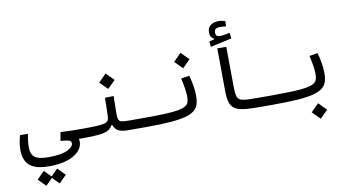

<svg xmlns="http://www.w3.org/2000/svg" viewBox="-104 -1092 3138 1727"><g transform="rotate(-10 1465.0 -228.0)"><path d="M247.6 198.7Q159.7 198.7 109.1 176Q58.6 153.3 37.4 111.3Q16.1 69.3 16.1 11.2Q16.1 -53.2 36.1 -122.6H107.9Q102.5 -89.4 98.6 -62Q94.7 -34.7 94.7 -5.9Q94.7 37.1 108.4 64.2Q122.1 91.3 157.5 104Q192.9 116.7 257.8 116.7Q371.6 116.7 427.2 89.8Q482.9 63 482.9 29.8Q482.9 11.2 464.1 3.7Q445.3 -3.9 385.7 -8.8L399.4 -86.9Q444.3 -84 496.3 -83Q548.3 -82 585.9 -82Q612.3 -82 623.3 -72Q634.3 -62 634.3 -43Q634.3 2.4 580.1 2.4Q565.4 2.4 551.3 1.5Q555.2 13.7 555.2 27.8Q555.2 75.2 519 114Q482.9 152.8 414.3 175.8Q345.7 198.7 247.6 198.7ZM312.5 366.7 251.5 305.7 190.4 366.7 123 299.3 190.4 231 251.5 292.5 312.5 231 379.9 299.3Z M580.1 2.4 585.9 -82Q674.8 -82 726.6 -84.5Q778.3 -86.9 803 -94.2Q827.6 -101.6 835.2 -116.2Q842.8 -130.9 843.3 -155.8L847.2 -321.3L926.3 -323.2L923.8 -160.6Q923.8 -127 929.4 -110.1Q935.1 -93.3 955.1 -87.6Q975.1 -82 1018.6 -82H1171.9Q1207 -82 1207 -44.9Q1207 -17.1 1195.3 -7.3Q1183.6 2.4 1166 2.4H1007.3Q941.4 2.4 911.6 -14.6Q881.8 -31.7 870.1 -67.4H859.9Q845.2 -38.6 815.9 -23.4Q786.6 -8.3 730.7 -2.9Q674.8 2.4 580.1 2.4ZM890.1 -394.5 819.8 -464.8 890.1 -535.6 960.4 -464.8Z M1166 2.4Q1151.4 2.4 1151.4 -43Q1151.4 -64 1157.7 -73Q1164.1 -82 1171.9 -82Q1283.2 -82 1357.2 -85.4Q1431.2 -88.9 1475.3 -96.9Q1519.5 -105 1541.5 -118.7Q1563.5 -132.3 1570.6 -152.3Q1577.6 -172.4 1577.6 -200.2Q1577.6 -236.3 1570.3 -280.8Q1563 -325.2 1552.2 -372.6L1628.4 -384.8Q1642.6 -333 1650.1 -285.2Q1657.7 -237.3 1657.7 -197.8Q1657.7 -153.3 1647.5 -120.1Q1637.2 -86.9 1608.6 -63.5Q1580.1 -40 1525.6 -25.4Q1471.2 -10.7 1383.3 -4.2Q1295.4 2.4 1166 2.4ZM1585.9 -460.4 1515.6 -530.8 1585.9 -601.6 1656.2 -530.8Z M2337.9 2.9Q2327.6 2.9 2317.4 2.9Q2307.1 2.9 2296.9 2.9Q2238.8 2.9 2187.5 2.4Q2136.2 2 2089.8 -1Q2027.3 -5.4 1991 -22.5Q1954.6 -39.6 1939 -77.6Q1923.3 -115.7 1922.4 -182.1L1918.9 -583.5H2001L2004.4 -209Q2004.9 -157.7 2012.9 -131.3Q2021 -105 2043.2 -95.2Q2065.4 -85.4 2108.4 -83.5Q2149.9 -82 2195.6 -81.8Q2241.2 -81.5 2300.3 -81.5Q2310.5 -81.5 2321.5 -81.5Q2332.5 -81.5 2343.8 -81.5Q2367.2 -81.5 2367.2 -46.9Q2367.2 -23.9 2359.6 -10.5Q2352.1 2.9 2337.9 2.9ZM1864.7 -606.9 1859.9 -657.2 1906.7 -668.9V-675.3Q1870.1 -688 1870.1 -737.3Q1870.1 -779.3 1898.2 -801.3Q1926.3 -823.2 1971.7 -823.2Q1990.7 -823.2 2005.4 -820.1Q2020 -816.9 2033.2 -812L2030.8 -764.6Q2019 -766.1 2006.6 -767.3Q1994.1 -768.6 1982.9 -768.6Q1949.2 -768.6 1936.5 -758.8Q1923.8 -749 1923.8 -727.5Q1923.8 -705.1 1933.6 -696.8Q1943.4 -688.5 1964.4 -688.5Q1979.5 -688.5 2004.9 -693.1Q2030.3 -697.8 2052.7 -701.7L2059.1 -649.9Z M2337.9 2.4Q2323.2 2.4 2323.2 -43Q2323.2 -64 2329.6 -73Q2335.9 -82 2343.8 -82Q2455.1 -82 2529.1 -85.4Q2603 -88.9 2647.2 -96.9Q2691.4 -105 2713.4 -118.7Q2735.4 -132.3 2742.4 -152.3Q2749.5 -172.4 2749.5 -200.2Q2749.5 -236.3 2742.2 -280.8Q2734.9 -325.2 2724.1 -372.6L2800.3 -384.8Q2814.5 -333 2822 -285.2Q2829.6 -237.3 2829.6 -197.8Q2829.6 -153.3 2819.3 -120.1Q2809.1 -86.9 2780.5 -63.5Q2752 -40 2697.5 -25.4Q2643.1 -10.7 2555.2 -4.2Q2467.3 2.4 2337.9 2.4ZM2726.1 201.2 2655.8 130.9 2726.1 60.1 2796.4 130.9Z"/></g></svg>

Font: Cascadia Mono NF SemiLight
Style: Regular
Weight: 350
Monospace: yes
Designer: Aaron Bell
Foundry: Saja Typeworks
Version: Version 2404.023; ttfautohint (v1.8.4)